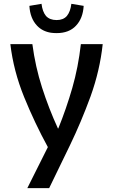

<svg xmlns="http://www.w3.org/2000/svg" viewBox="-20 -770 592 1005"><path d="M517.6 -539.1Q489.3 -539.1 403.3 -539.1Q389.6 -418 358.4 -309.6Q327.1 -201.2 285.2 -97.7Q284.2 -97.7 283.2 -97.7Q235.4 -202.1 200.2 -311.5Q165 -420.9 149.4 -539.1Q110.4 -539.1 34.2 -539.1Q50.8 -398.4 106.4 -261.7Q162.1 -125 230.5 0Q194.3 71.3 123 214.8Q151.4 214.8 237.3 214.8Q264.6 158.2 346.7 -10.7Q404.3 -129.9 454.1 -265.6Q502.9 -401.4 517.6 -539.1ZM418 -739.3Q402.3 -742.2 353.5 -750Q348.6 -709 330.1 -686.5Q311.5 -665 276.4 -665Q240.2 -665 220.7 -686.5Q202.1 -709 197.3 -750Q175.8 -746.1 133.8 -739.3Q137.7 -673.8 173.8 -635.7Q202.1 -605.5 247.1 -598.6Q260.7 -596.7 276.4 -596.7Q341.8 -596.7 377.9 -635.7Q414.1 -673.8 418 -739.3Z"/></svg>

Font: DaxlinePro-Medium
Style: Medium
Weight: 400
Designer: Hans Reichel
Version: Version 7.502; 2006